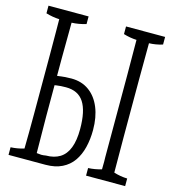

<svg xmlns="http://www.w3.org/2000/svg" viewBox="-116 -823 892 987"><g transform="rotate(15 330.0 -330.0)"><path d="M20 26.4Q55.7 24.9 90.8 14.2Q92.3 -66.4 92.3 -175.3Q92.3 -324.7 92.3 -483.9Q91.8 -541.5 91.8 -608.4Q91.8 -639.6 91.3 -674.3Q55.7 -675.8 20 -686.5Q20 -701.7 20 -727.1Q20 -727.1 233.4 -727.1Q233.4 -702.1 233.4 -686.5Q195.3 -674.8 157.2 -673.3Q155.8 -552.7 155.8 -485.4Q155.8 -432.6 155.8 -390.1Q197.3 -396 231 -396Q286.1 -396 325.4 -367.4Q364.7 -338.9 385.7 -287.8Q406.7 -236.8 406.7 -168.5Q406.7 -119.1 396 -75.9Q385.3 -32.7 363 -1Q340.8 30.8 304.4 48.8Q268.1 66.9 216.3 66.9Q216.3 66.9 20 66.9Q20 51.3 20 26.4ZM640.6 -727.1Q640.6 -702.1 640.6 -686.5Q605 -675.3 568.8 -674.3Q567.9 -560.5 567.9 -485.4Q567.9 -326.2 567.9 -176.8Q567.9 -101.6 568.8 14.2Q604.5 25.4 640.6 26.4Q640.6 51.3 640.6 66.9Q640.6 66.9 432.6 66.9Q432.6 51.8 432.6 26.4Q468.3 24.9 503.4 14.2Q503.9 -10.7 503.9 -27.3Q503.9 -42.5 503.4 -50.8Q503.4 -59.6 503.4 -174.8Q503.4 -324.2 503.4 -483.9Q503.4 -525.9 502.4 -674.3Q467.3 -675.8 432.6 -686.5Q432.6 -701.7 432.6 -727.1Q432.6 -727.1 640.6 -727.1ZM165 -341.8Q162.6 -341.3 155.8 -340.3Q155.8 -252.9 155.8 -175.8Q155.8 -108.9 157.7 20.5Q157.7 20.5 182.1 22.9Q194.3 22.9 206.5 20.5Q250 20.5 280.3 2Q341.3 -35.6 341.3 -155.8Q341.3 -252.4 311 -298.8Q280.8 -345.2 215.8 -345.2Q187 -345.2 165 -341.8Z"/></g></svg>

Font: Scarab Serif
Style: Light
Weight: 300
Designer: John Roberts
Foundry: Scarab
Version: 1.0